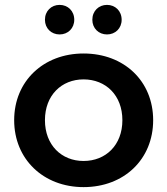

<svg xmlns="http://www.w3.org/2000/svg" viewBox="-20 -759 685 786"><path d="M224 -618C258 -618 284 -643 284 -678C284 -714 258 -739 224 -739C190 -739 164 -714 164 -678C164 -643 190 -618 224 -618ZM418 -618C452 -618 478 -643 478 -678C478 -714 452 -739 418 -739C384 -739 358 -714 358 -678C358 -643 384 -618 418 -618ZM322 7C488 7 607 -107 607 -267C607 -427 488 -540 322 -540C158 -540 38 -427 38 -267C38 -107 158 7 322 7ZM322 -100C232 -100 164 -165 164 -267C164 -369 232 -434 322 -434C413 -434 481 -369 481 -267C481 -165 413 -100 322 -100Z"/></svg>

Font: Talent
Style: Bold
Weight: 600
Designer: Mike Powis
Version: Version 1.001;hotconv 1.0.109;makeotfexe 2.5.65596